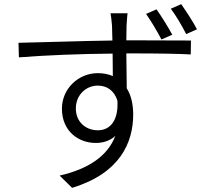

<svg xmlns="http://www.w3.org/2000/svg" viewBox="-20 -843 1040 924"><path d="M733 -798 683 -776C707 -742 736 -693 757 -653L809 -676C789 -713 757 -765 733 -798ZM852 -823 802 -801C827 -768 855 -720 876 -679L928 -702C907 -742 875 -790 852 -823ZM545 -359C551 -266 512 -216 451 -216C394 -216 345 -255 345 -321C345 -388 396 -431 450 -431C493 -431 529 -409 545 -359ZM69 -637 71 -567C197 -577 369 -584 522 -585L523 -477C502 -486 478 -491 451 -491C357 -491 278 -416 278 -320C278 -213 356 -155 441 -155C477 -155 510 -166 535 -189C498 -92 406 -30 267 2L327 61C557 -9 621 -156 621 -292C621 -341 611 -385 590 -418L588 -586H608C755 -586 843 -584 898 -581L899 -648C853 -648 735 -649 609 -649H588L589 -720C590 -732 592 -769 594 -779H512C514 -771 517 -744 519 -720L521 -648C369 -646 179 -639 69 -637Z"/></svg>

Font: Noto Sans HK DemiLight
Style: Regular
Weight: 350
Designer: Ryoko NISHIZUKA 西塚涼子 (kana, bopomofo & ideographs); Paul D. Hunt (Latin, Greek & Cyrillic); Sandoll Communications 산돌커뮤니
Foundry: Adobe
Version: Version 2.004;hotconv 1.0.118;makeotfexe 2.5.65603